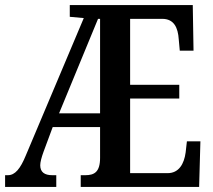

<svg xmlns="http://www.w3.org/2000/svg" viewBox="-21 -734 835 754"><path d="M-1 0H200V-46H184C154 -46 137 -58 137 -85C137 -97 142 -116 150 -138L186 -235H372V-114C372 -58 349 -46 314 -46H296V0H761L766 -179H713L708 -135C702 -91 682 -54 637 -54H490V-347H683V-401H490V-660H616C662 -660 678 -626 681 -579L685 -535H739L736 -714H253V-668L308 -663L81 -125C59 -71 38 -46 10 -46H-1ZM211 -289 364 -660H372V-289Z"/></svg>

Font: Noto Serif Hebrew ExtraCondensed SemiBold
Style: Regular
Weight: 600
Width: 2
Designer: Monotype Design Team
Foundry: Monotype Imaging Inc.
Version: Version 2.004